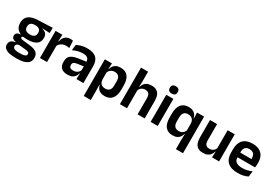

<svg xmlns="http://www.w3.org/2000/svg" viewBox="49 -1750 4299 3008"><g transform="rotate(30 2198.5 -246.0)"><path d="M264 -150.5Q152.5 -150.5 95 -194.8Q37.5 -239 37.5 -319V-326.5Q37.5 -379.5 60.5 -416.8Q83.5 -454 132.5 -475Q181.5 -496 259.5 -499L518 -509.5V-415.5L385 -420.5V-415Q416.5 -408.5 437.2 -394.2Q458 -380 468.5 -357.8Q479 -335.5 479 -304V-299.5Q479 -227 425.5 -188.8Q372 -150.5 264 -150.5ZM258 93.5H272Q311 93.5 336.5 88.2Q362 83 374.8 72.2Q387.5 61.5 387.5 44.5V43Q387.5 22 371.2 12.2Q355 2.5 319 -1L175.5 -15L205 -16.5Q186.5 -13 172.2 -6.2Q158 0.5 150 11.5Q142 22.5 142 38.5V39.5Q142 58 155 70.2Q168 82.5 194 88Q220 93.5 258 93.5ZM251 190Q180 190 129.5 178.2Q79 166.5 52.2 141Q25.5 115.5 25.5 73.5V71.5Q25.5 43 38 23.5Q50.5 4 73.5 -7.5Q96.5 -19 126.5 -22V-27Q88.5 -34.5 69.2 -51.8Q50 -69 50 -99V-99.5Q50 -120.5 59.5 -135Q69 -149.5 87.8 -158Q106.5 -166.5 134 -168V-182.5L242.5 -155.5L207.5 -156.5Q184.5 -156 175.5 -150.2Q166.5 -144.5 166.5 -134V-133.5Q166.5 -120.5 180.5 -114.8Q194.5 -109 227 -105L344.5 -92Q427 -82.5 466.2 -51.5Q505.5 -20.5 505.5 44V46.5Q505.5 96 477.5 127.8Q449.5 159.5 396.8 174.8Q344 190 269 190ZM260.5 -239.5Q294 -239.5 316.2 -249Q338.5 -258.5 349.8 -277Q361 -295.5 361 -322V-327.5Q361 -354 350 -372.2Q339 -390.5 317 -399.8Q295 -409 261.5 -409H260Q224.5 -409 202 -399.2Q179.5 -389.5 169 -371.2Q158.5 -353 158.5 -327.5V-322Q158.5 -295.5 169.8 -277Q181 -258.5 203.8 -249Q226.5 -239.5 260.5 -239.5Z M705.5 -285 673 -370.5H704Q717.5 -430 753 -464Q788.5 -498 851.5 -498Q864.5 -498 875 -496.2Q885.5 -494.5 894 -492L901 -364Q890 -367.5 875.5 -369.2Q861 -371 845 -371Q794 -371 758.2 -348.5Q722.5 -326 705.5 -285ZM581 0V-490.5H703L697.5 -340L709 -335.5V0Z M1241 0 1245.5 -120 1242 -131V-284.5L1241.5 -306.5Q1241.5 -354.5 1215.2 -377Q1189 -399.5 1129.5 -399.5Q1079 -399.5 1034.8 -386.2Q990.5 -373 953 -355.5L964 -457.5Q986 -469 1014.2 -479.2Q1042.5 -489.5 1077.5 -496Q1112.5 -502.5 1153 -502.5Q1213 -502.5 1254.5 -488.2Q1296 -474 1320.8 -447.5Q1345.5 -421 1356.5 -384.2Q1367.5 -347.5 1367.5 -303V0ZM1080.5 11.5Q1007.5 11.5 969.2 -25Q931 -61.5 931 -129V-143Q931 -214.5 975 -248.8Q1019 -283 1114.5 -296L1253.5 -315L1261 -232.5L1133 -214Q1091 -208.5 1073.2 -194Q1055.5 -179.5 1055.5 -151.5V-146.5Q1055.5 -119 1072.8 -103.8Q1090 -88.5 1127 -88.5Q1160 -88.5 1183.5 -99Q1207 -109.5 1222.2 -126.8Q1237.5 -144 1244 -165.5L1262 -102H1240Q1232 -70.5 1214.2 -44.8Q1196.5 -19 1164.5 -3.8Q1132.5 11.5 1080.5 11.5Z M1752.5 11.5Q1708.5 11.5 1678 -2.8Q1647.5 -17 1628.8 -43Q1610 -69 1602 -104H1565.5L1598 -202Q1599 -167 1612.2 -143Q1625.5 -119 1649.2 -107Q1673 -95 1705 -95Q1753.5 -95 1779 -123.2Q1804.5 -151.5 1804.5 -207V-287.5Q1804.5 -342.5 1779.5 -370.5Q1754.5 -398.5 1705.5 -398.5Q1677.5 -398.5 1655 -387.8Q1632.5 -377 1617.5 -359Q1602.5 -341 1596 -317.5L1566 -386.5H1601.5Q1609.5 -418.5 1627.2 -444.8Q1645 -471 1676.8 -486.2Q1708.5 -501.5 1757 -501.5Q1843.5 -501.5 1888.5 -445.8Q1933.5 -390 1933.5 -281V-213Q1933.5 -103 1888.2 -45.8Q1843 11.5 1752.5 11.5ZM1472.5 172V-490.5H1600.5L1595.5 -366L1598 -343.5V-147L1596.5 -124L1600 10.5V172Z M2347.5 0V-294.5Q2347.5 -325.5 2339.2 -348Q2331 -370.5 2312 -383Q2293 -395.5 2260 -395.5Q2231 -395.5 2209.5 -385Q2188 -374.5 2174.2 -356.8Q2160.5 -339 2154 -316.5L2128 -386.5H2158.5Q2167 -419 2185.5 -445Q2204 -471 2236 -486.2Q2268 -501.5 2315.5 -501.5Q2372 -501.5 2407 -480.2Q2442 -459 2458.8 -417Q2475.5 -375 2475.5 -313V0ZM2028 0V-661H2155.5V-510L2153 -357.5L2156 -348V0Z M2583.5 0V-490.5H2711.5V0ZM2647.5 -548.5Q2611 -548.5 2593.8 -565.8Q2576.5 -583 2576.5 -613.5V-616Q2576.5 -646.5 2593.8 -664Q2611 -681.5 2647.5 -681.5Q2683.5 -681.5 2701 -664Q2718.5 -646.5 2718.5 -616V-613.5Q2718.5 -582.5 2701 -565.5Q2683.5 -548.5 2647.5 -548.5Z M2983 11.5Q2896.5 11.5 2851.5 -44.5Q2806.5 -100.5 2806.5 -209.5V-277Q2806.5 -387.5 2852 -444.5Q2897.5 -501.5 2987.5 -501.5Q3032 -501.5 3062.5 -487.5Q3093 -473.5 3112 -447.5Q3131 -421.5 3139 -386.5H3176L3142 -291.5Q3141 -326.5 3127.2 -350.5Q3113.5 -374.5 3090 -386.5Q3066.5 -398.5 3034.5 -398.5Q2986.5 -398.5 2961 -370.2Q2935.5 -342 2935.5 -286V-206.5Q2935.5 -151 2961.2 -123Q2987 -95 3036 -95Q3064.5 -95 3086.5 -105.5Q3108.5 -116 3123.2 -134.2Q3138 -152.5 3144.5 -175.5L3174 -104H3138Q3130.5 -72 3112.5 -45.8Q3094.5 -19.5 3063.2 -4Q3032 11.5 2983 11.5ZM3140 172V10.5L3143.5 -125.5L3142 -146.5V-347L3144.5 -373.5L3140 -490.5H3268V172Z M3502.5 -490.5V-195.5Q3502.5 -165 3510.8 -142.2Q3519 -119.5 3538.2 -107.2Q3557.5 -95 3590 -95Q3619.5 -95 3641 -105.5Q3662.5 -116 3676.5 -133.8Q3690.5 -151.5 3697 -173.5L3717 -104H3693Q3685 -72 3666.2 -45.8Q3647.5 -19.5 3615.2 -4Q3583 11.5 3534.5 11.5Q3478.5 11.5 3443.2 -10Q3408 -31.5 3391.2 -73.5Q3374.5 -115.5 3374.5 -177V-490.5ZM3822 -490.5V0H3694.5L3699 -119L3694 -129.5V-490.5Z M4164.5 12Q4038.5 12 3977 -46Q3915.5 -104 3915.5 -214V-278Q3915.5 -387 3973 -445.5Q4030.5 -504 4140 -504Q4214 -504 4263.5 -478Q4313 -452 4337.8 -404.2Q4362.5 -356.5 4362.5 -290V-272.5Q4362.5 -254.5 4360.8 -235.8Q4359 -217 4356 -200.5H4240Q4241.5 -228 4241.8 -252.8Q4242 -277.5 4242 -297.5Q4242 -332 4231 -356.2Q4220 -380.5 4197.5 -393Q4175 -405.5 4140 -405.5Q4088.5 -405.5 4064 -377Q4039.5 -348.5 4039.5 -296V-250.5L4040 -236V-197.5Q4040 -174.5 4047.2 -155Q4054.5 -135.5 4071.5 -121.2Q4088.5 -107 4116.8 -99Q4145 -91 4187.5 -91Q4233.5 -91 4275.2 -101.2Q4317 -111.5 4354.5 -129L4343.5 -28Q4310 -9.5 4264.8 1.2Q4219.5 12 4164.5 12ZM3983.5 -200.5V-285.5H4330V-200.5Z"/></g></svg>

Font: Anek Telugu SemiBold
Style: Regular
Weight: 600
Designer: Omkar Bhoir (Telugu), Yesha Goshar (Latin)
Foundry: Ek Type
Version: Version 1.003